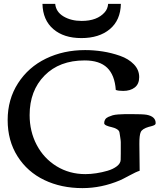

<svg xmlns="http://www.w3.org/2000/svg" viewBox="-20 -945 813 978"><path d="M595.7 -925.3Q593.8 -841.8 539.3 -796.4Q484.9 -751 394.5 -751Q304.7 -751 251.5 -796.9Q198.2 -842.8 196.3 -925.3H261.2Q265.1 -884.3 303.7 -861.3Q342.3 -838.4 396 -838.4Q475.1 -838.4 513.7 -882.8Q528.8 -899.9 530.8 -925.3ZM413.6 -689.9Q458 -689.9 503.2 -682.9Q548.3 -675.8 591.6 -660.6Q634.8 -645.5 661.9 -617.4Q689 -589.4 689 -552.2Q689 -517.1 666.5 -499.5Q644 -481.9 607.4 -481.9Q583 -481.9 569.8 -486.8Q564.5 -562.5 525.9 -599.9Q487.3 -637.2 411.1 -637.2Q282.7 -637.2 206.8 -560.1Q130.9 -482.9 130.9 -358.9Q130.9 -275.4 167 -206.8Q203.1 -138.2 268.3 -98.1Q333.5 -58.1 415 -58.1Q440.9 -58.1 470.2 -62.5Q499.5 -66.9 527.8 -75.2Q556.2 -83.5 575.2 -98.1Q594.2 -112.8 594.7 -130.9Q595.2 -144 595.2 -163.1V-221.2Q595.2 -229 592.3 -246.6Q589.4 -264.2 588.9 -268.6Q587.9 -279.8 575.4 -287.1Q563 -294.4 548.6 -297.4Q534.2 -300.3 522.5 -305.4Q510.7 -310.5 510.7 -317.9Q510.7 -328.6 515.9 -336.7Q521 -344.7 532 -349.6Q543 -354.5 553.7 -357.7Q564.5 -360.8 582.5 -362.1Q600.6 -363.3 612.8 -363.5Q625 -363.8 645 -363.8Q708 -363.8 727.1 -360.4Q772.9 -351.6 772.9 -317.9Q772.9 -314.5 770.8 -311.5Q768.6 -308.6 763.9 -306.6Q759.3 -304.7 755.6 -303.5Q752 -302.2 745.8 -300.8Q739.7 -299.3 737.8 -298.8Q704.6 -289.1 697 -272.5Q689.5 -255.9 689.9 -211.4L691.4 -75.2Q673.8 -69.8 639.2 -51Q604.5 -32.2 590.8 -26.4Q497.1 13.2 399.9 13.2Q291.5 13.2 205.6 -28.1Q119.6 -69.3 69.3 -148.7Q19 -228 19 -333.5Q19 -439 71.8 -521Q124.5 -603 214.1 -646.5Q303.7 -689.9 413.6 -689.9Z"/></svg>

Font: Corben
Style: Regular
Weight: 400
Designer: vernon adams
Foundry: vernon adams
Version: Version 1.100